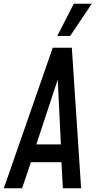

<svg xmlns="http://www.w3.org/2000/svg" viewBox="-36 -1005 514 1025"><path d="M-15.5 0 245.5 -750H347.5L397 0H299.5L292 -139H129L82 0ZM158 -234H289L270.5 -617.5H284.5ZM269.5 -813 358 -985H454L338.5 -813Z"/></svg>

Font: Mohave Light Medium
Style: Italic
Weight: 500
Italic angle: -8°
Version: Version 2.003